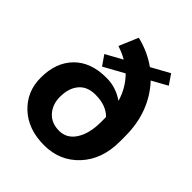

<svg xmlns="http://www.w3.org/2000/svg" viewBox="-207 -870 1008 1008"><g transform="rotate(45 297.5 -365.5)"><path d="M442.4 -626Q497.1 -567.4 525.9 -491.9Q554.7 -416.5 554.7 -322.8V-285.6Q554.7 -152.8 479 -71.3Q403.3 10.3 286.6 10.3Q168 10.3 95.7 -57.4Q23.4 -125 23.4 -228.5Q23.4 -341.3 87.9 -406.7Q152.3 -472.2 267.6 -472.2Q305.2 -472.2 337.6 -461.4Q370.1 -450.7 396.5 -431.6L397.9 -432.1Q386.7 -470.7 367.9 -502Q349.1 -533.2 323.2 -559.6L210 -497.1L171.9 -552.2L264.6 -603.5Q247.6 -613.3 230.2 -620.8Q212.9 -628.4 194.3 -634.3L239.3 -740.7Q281.7 -730.5 318.8 -713.6Q356 -696.8 389.6 -672.9L491.2 -729L528.8 -673.8ZM412.1 -324.2Q395 -343.8 364.3 -356.2Q333.5 -368.7 290 -368.7Q229.5 -368.7 197.8 -330.8Q166 -293 166 -228.5Q166 -172.9 198.7 -136Q231.4 -99.1 288.6 -99.1Q346.2 -99.1 379.2 -150.9Q412.1 -202.6 412.1 -285.6V-323.7Z"/></g></svg>

Font: Roboto Web
Style: Bold
Weight: 700
Designer: Google
Version: Version 1.200310; 2013